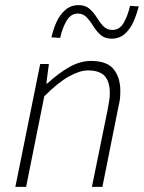

<svg xmlns="http://www.w3.org/2000/svg" viewBox="-20 -730 562 750"><path d="M40 0 137 -480H171L161 -404H165Q206 -442 249 -467Q292 -492 336 -492Q398 -492 424 -459.5Q450 -427 450 -375Q450 -357 448.5 -344Q447 -331 442 -310L380 0H339L401 -304Q405 -327 407 -339.5Q409 -352 409 -366Q409 -411 389 -433Q369 -455 323 -455Q292 -455 249.5 -431.5Q207 -408 153 -354L82 0ZM416 -579Q389 -579 372.5 -594Q356 -609 344.5 -628Q333 -647 319 -662Q305 -677 284 -677Q257 -677 240.5 -649.5Q224 -622 215 -582L181 -584Q188 -616 201 -644.5Q214 -673 235.5 -691.5Q257 -710 287 -710Q314 -710 330.5 -695Q347 -680 358.5 -661Q370 -642 384 -627.5Q398 -613 419 -613Q447 -613 463 -640.5Q479 -668 488 -707L522 -705Q514 -674 501.5 -645.5Q489 -617 468 -598Q447 -579 416 -579Z"/></svg>

Font: Source Sans 3 Light
Style: Italic
Weight: 300
Italic angle: -11°
Designer: Paul D. Hunt
Foundry: Adobe
Version: Version 3.046;hotconv 1.0.118;makeotfexe 2.5.65603